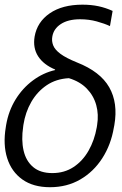

<svg xmlns="http://www.w3.org/2000/svg" viewBox="-22 -780 514 810"><path d="M124 -625.5Q134.8 -687.5 188 -723.9Q241.2 -760.3 325.7 -760.3Q362.8 -760.3 393.6 -753.7Q424.3 -747.1 453.1 -733.9L441.9 -669.9Q418.9 -680.7 386 -689.7Q353 -698.7 315.9 -698.7Q265.6 -698.7 234.9 -678.7Q204.1 -658.7 198.7 -625.5Q195.3 -606.9 202.4 -588.6Q209.5 -570.3 233.2 -552.7Q256.8 -535.2 302.7 -516.6Q400.9 -478 438.7 -411.9Q476.6 -345.7 460.4 -252.4L458.5 -242.7Q446.3 -169.4 409.4 -112.3Q372.6 -55.2 316.4 -22.7Q260.3 9.8 189 9.8Q118.2 9.8 72.3 -22.9Q26.4 -55.7 8.3 -112.8Q-9.8 -169.9 2.4 -243.2L3.9 -252.9Q14.2 -312.5 43.7 -360.4Q73.2 -408.2 116.5 -440.4Q159.7 -472.7 210.4 -484.4V-486.8Q161.6 -507.3 138.9 -542.5Q116.2 -577.6 124 -625.5ZM76.7 -252.9 75.7 -245.1Q67.4 -189.5 77.4 -145.3Q87.4 -101.1 117.7 -75.4Q147.9 -49.8 198.7 -49.8Q249.5 -49.8 288.1 -75.2Q326.7 -100.6 351.6 -144.3Q376.5 -188 386.2 -242.7L387.7 -252.4Q395 -296.9 384 -336.7Q373 -376.5 344.2 -406.2Q315.4 -436 268.6 -450.2Q214.8 -447.3 175 -420.4Q135.3 -393.6 110.1 -350.1Q85 -306.6 76.7 -252.9Z"/></svg>

Font: Inter Tight Light
Style: Italic
Weight: 300
Italic angle: -9.39999°
Designer: Rasmus Andersson
Foundry: rsms
Version: Version 3.004